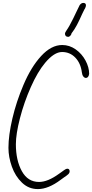

<svg xmlns="http://www.w3.org/2000/svg" viewBox="-20 -1283 632 1318"><path d="M38 -268Q38 -354 65 -469.5Q92 -585 141 -700Q193 -823 262.5 -898.5Q332 -974 407 -974Q457 -974 499.5 -944Q542 -914 567 -867.5Q592 -821 592 -776Q590 -762 584 -755Q578 -748 570 -748Q560 -748 552 -758Q544 -768 542 -786Q534 -849 497 -887.5Q460 -926 406 -926Q352 -926 290 -852Q238 -790 191.5 -685Q145 -580 117 -471.5Q89 -363 89 -293Q89 -182 130 -108Q171 -34 248 -34Q308 -34 385 -90L402 -102Q406 -105 420 -115Q434 -125 441 -125Q458 -125 458 -107Q458 -96 448.5 -87Q439 -78 419 -65Q399 -51 397 -49Q312 15 240 15Q177 15 131 -29Q85 -73 61.5 -139Q38 -205 38 -268ZM426 -1053Q426 -1059 437 -1075Q455 -1100 483 -1157Q487 -1165 505 -1203Q513 -1218 527 -1248Q538 -1263 552 -1263Q570 -1263 570 -1246Q570 -1237 563 -1224Q559 -1219 554 -1207.5Q549 -1196 544 -1187Q525 -1144 508.5 -1112.5Q492 -1081 471 -1054Q470 -1045 462.5 -1037.5Q455 -1030 449 -1030Q426 -1030 426 -1053Z"/></svg>

Font: Bad Script
Style: Regular
Weight: 400
Italic angle: -10°
Designer: Roman Shchyukin (Gaslight Type Foundry), Cyreal (Charset Expansion)
Foundry: Gaslight
Version: Version 2.000